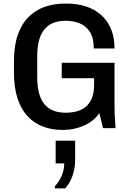

<svg xmlns="http://www.w3.org/2000/svg" viewBox="-20 -716 727 1073"><path d="M328 10Q270 10 220.5 -8.5Q171 -27 134.5 -66Q98 -105 78 -166Q58 -227 58 -312V-374Q58 -459 79 -520Q100 -581 138.5 -620Q177 -659 229 -677.5Q281 -696 342 -696H357Q410 -696 457.5 -681Q505 -666 541.5 -635.5Q578 -605 599 -557.5Q620 -510 620 -445H504Q504 -504 482.5 -537.5Q461 -571 425.5 -585.5Q390 -600 346 -600Q312 -600 283 -590Q254 -580 232.5 -557Q211 -534 199.5 -495.5Q188 -457 188 -400V-286Q188 -229 199.5 -190.5Q211 -152 232.5 -129Q254 -106 283 -96Q312 -86 346 -86Q379 -86 408 -93.5Q437 -101 459 -119Q481 -137 493.5 -167.5Q506 -198 506 -244V-279H325V-365H620V-130Q620 -80 622.5 -48.5Q625 -17 626 0H556L535 -84Q504 -38 449 -14Q394 10 335 10ZM287 337V325Q313 296 326 263Q339 230 339 197H291V70H400V179Q400 222 386 264Q372 306 344 337Z"/></svg>

Font: Chivo Medium
Style: Regular
Weight: 500
Designer: Hector Gatti
Foundry: Omnibus-Type
Version: Version 2.002